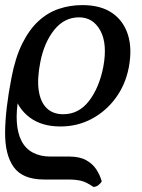

<svg xmlns="http://www.w3.org/2000/svg" viewBox="-23 -487 557 753"><path d="M343 246Q316 227 295 222Q274 217 242 217H150Q66 217 31 168.5Q-4 120 -3 30.5Q-2 -59 22 -182Q37 -261 64 -315.5Q91 -370 127 -403.5Q163 -437 207 -452Q251 -467 300 -467Q372 -467 417 -436Q462 -405 479 -350Q496 -295 482 -222Q469 -155 431 -103Q393 -51 337 -21Q281 9 214 9Q141 9 94 -26Q47 -61 32 -119L50 -106Q40 -51 43 -7.5Q46 36 61.5 66Q77 96 106 111.5Q135 127 175 127H249Q289 127 314.5 141Q340 155 354.5 177Q369 199 376 224Q372 232 363 239Q354 246 343 246ZM225 -39Q286 -39 326 -91Q366 -143 382 -224Q399 -315 370.5 -367Q342 -419 287 -419Q229 -419 189.5 -369.5Q150 -320 135 -243Q122 -177 129 -131.5Q136 -86 160.5 -62.5Q185 -39 225 -39Z"/></svg>

Font: Vollkorn
Style: Italic
Weight: 400
Italic angle: -11°
Designer: Friedrich Althausen
Foundry: Friedrich Althausen
Version: Version 5.001